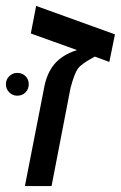

<svg xmlns="http://www.w3.org/2000/svg" viewBox="-29 -628 408 648"><path d="M93 -608 359 -512 340 -419 291 -437Q246 -413 234 -396.5Q222 -380 209 -331L145 0H55L119 -327Q128 -380 154.5 -411.5Q181 -443 231 -459L75 -515ZM-9 -344Q-9 -360 2.5 -371Q14 -382 29 -382Q46 -382 57 -371Q68 -360 68 -344Q68 -327 57 -316Q46 -305 29 -305Q14 -305 2.5 -316Q-9 -327 -9 -344Z"/></svg>

Font: Libra Sans
Style: Italic
Weight: 400
Italic angle: -12°
Foundry: Context Ltd
Version: Version 1.002